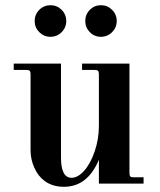

<svg xmlns="http://www.w3.org/2000/svg" viewBox="-20 -698 608 730"><path d="M472.2 -456.1V-40Q472.2 -30.8 475.3 -27.3Q478.5 -23.9 487.8 -23.9H525.9V0H356V-90.8Q313 12.2 223.1 12.2Q179.7 12.2 149.9 -9.8Q125 -27.8 110.6 -60.1Q96.2 -92.3 96.2 -126V-416Q96.2 -425.3 92.8 -428.7Q89.4 -432.1 80.1 -432.1H32.2V-456.1H211.9V-99.1Q211.9 -22 252 -22Q275.9 -22 299.8 -48.6Q323.7 -75.2 339.8 -121.8Q356 -168.5 356 -220.2V-416Q356 -425.3 352.5 -428.7Q349.1 -432.1 339.8 -432.1H292V-456.1ZM321.5 -660.6Q338.9 -678.2 363.8 -678.2Q388.7 -678.2 406.2 -660.6Q423.8 -643.1 423.8 -618.2Q423.8 -593.3 406.2 -575.7Q388.7 -558.1 363.8 -558.1Q338.9 -558.1 321.5 -575.7Q304.2 -593.3 304.2 -618.2Q304.2 -643.1 321.5 -660.6ZM129.4 -660.6Q147 -678.2 171.9 -678.2Q196.8 -678.2 214.4 -660.6Q231.9 -643.1 231.9 -618.2Q231.9 -593.3 214.4 -575.7Q196.8 -558.1 171.9 -558.1Q147 -558.1 129.4 -575.7Q111.8 -593.3 111.8 -618.2Q111.8 -643.1 129.4 -660.6Z"/></svg>

Font: Flanker Steampunk
Style: Bold
Weight: 700
Designer: Alexey Kryukov, Leonardo Di Lena
Foundry: Alexey Kryukov, Leonardo Di Lena
Version: 1.210